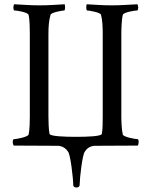

<svg xmlns="http://www.w3.org/2000/svg" viewBox="-20 -666 694 877"><path d="M43 -1C43 -1 159.2 0 248 0C262.7 2 279.3 8.8 291 27.3C301.8 39.1 314.5 149.4 314.5 178.7C314.5 183.6 317.4 190.4 329.1 190.4C340.8 190.4 343.8 183.6 343.8 178.7C343.8 149.4 356.4 39.1 367.2 27.3C377.9 8.8 394.5 2 409.2 0C497.1 0 609.4 -1 609.4 -1C611.3 -2.9 613.3 -10.7 613.3 -17.6C613.3 -25.4 611.3 -30.3 609.4 -30.3C597.7 -30.3 545.9 -40 541 -50.8C535.2 -74.2 534.2 -118.2 534.2 -134.8V-510.7C534.2 -528.3 535.2 -576.2 541 -598.6C545.9 -610.4 595.7 -618.2 607.4 -618.2C609.4 -618.2 611.3 -626 611.3 -631.8C611.3 -637.7 609.4 -644.5 607.4 -646.5C562.5 -644.5 534.2 -641.6 490.2 -641.6C447.3 -641.6 415 -644.5 376 -646.5C375 -643.6 374 -637.7 374 -632.8C374 -627 375 -618.2 377.9 -618.2C386.7 -618.2 438.5 -609.4 441.4 -598.6C448.2 -572.3 449.2 -543 449.2 -507.8V-136.7C449.2 -115.2 449.2 -74.2 445.3 -54.7C443.4 -43 377.9 -41 327.1 -41C279.3 -41 208 -43 206.1 -54.7C202.1 -74.2 201.2 -115.2 201.2 -136.7V-507.8C201.2 -543 203.1 -572.3 210.9 -598.6C213.9 -609.4 265.6 -618.2 273.4 -618.2C276.4 -618.2 277.3 -627 277.3 -632.8C277.3 -637.7 276.4 -643.6 275.4 -646.5C236.3 -644.5 204.1 -641.6 161.1 -641.6C116.2 -641.6 89.8 -644.5 44.9 -646.5C43 -644.5 41 -637.7 41 -631.8C41 -626 43 -618.2 44.9 -618.2C56.6 -618.2 105.5 -610.4 110.4 -598.6C116.2 -576.2 116.2 -528.3 116.2 -510.7V-134.8C116.2 -118.2 116.2 -74.2 110.4 -50.8C105.5 -40 54.7 -30.3 43 -30.3C41 -30.3 38.1 -25.4 38.1 -17.6C38.1 -10.7 41 -2.9 43 -1Z"/></svg>

Font: Crimson
Style: Roman
Weight: 400
Version: Version 0.2